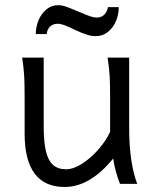

<svg xmlns="http://www.w3.org/2000/svg" viewBox="-20 -725 609 757"><path d="M426.3 -100.1Q335 12.2 234.9 12.2Q156.2 12.2 116.7 -40.5Q77.1 -93.3 77.1 -197.8V-341.8Q77.1 -393.1 75.4 -425Q73.7 -457 67.4 -498H152.3V-227.1Q152.3 -166.5 160.9 -129.6Q169.4 -92.8 188.7 -75.2Q208 -57.6 240.7 -57.6Q270 -57.6 305.2 -80.6Q340.3 -103.5 370.1 -138.2Q399.9 -172.9 414.1 -205.6V-341.8Q414.1 -394 412.4 -424.8Q410.6 -455.6 404.3 -498H489.3V-219.7Q489.3 -84.5 521 0H453.1Q444.8 -20.5 437.3 -47.4Q429.7 -74.2 426.3 -100.1ZM209.5 -704.6Q222.7 -704.6 234.6 -700.7Q246.6 -696.8 268.1 -688L288.1 -679.7L300.3 -674.8Q323.7 -664.6 337.2 -660.2Q350.6 -655.8 362.3 -655.8Q379.4 -655.8 391.1 -667.2Q402.8 -678.7 405.3 -696.8H448.2Q448.2 -668.5 437.3 -642.1Q426.3 -615.7 405.5 -599.1Q384.8 -582.5 356.9 -582.5Q340.3 -582.5 321.5 -588.6Q302.7 -594.7 278.3 -606Q248 -620.6 233.6 -626Q219.2 -631.3 207 -631.3Q189 -631.3 177.5 -620.4Q166 -609.4 164.1 -590.8H121.1Q121.1 -618.7 131.8 -644.8Q142.6 -670.9 162.6 -687.7Q182.6 -704.6 209.5 -704.6Z"/></svg>

Font: Lesson One Light
Style: Regular
Weight: 300
Designer: But Ko, Victor Gaultney, Annie Olsen, Julie Remington, Don Collingsworth, Eric Hays, Becca Hirsbrunner
Version: Version 1.100